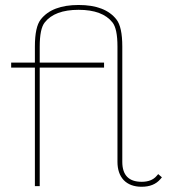

<svg xmlns="http://www.w3.org/2000/svg" viewBox="-20 -732 665 755"><path d="M136.2 -485.8H389.2V-466.3H136.2V0H117.2V-466.3H23.9V-485.8H117.2V-548.8Q117.2 -626 140.1 -655.3Q184.6 -712.4 289.1 -712.4Q393.6 -712.4 438 -655.3Q460.9 -626 460.9 -548.8V-95.7Q460.9 -17.1 537.1 -17.1Q576.2 -17.1 595.7 -40L602.1 -47.4L616.7 -34.7L610.4 -27.3Q585 2.4 537.1 2.4Q491.7 2.4 466.3 -23.9Q441.9 -50.3 441.9 -95.7V-548.8Q441.9 -619.1 422.4 -643.6Q383.3 -693.4 289.1 -693.4Q194.8 -693.4 155.8 -643.6Q136.2 -619.1 136.2 -548.8Z"/></svg>

Font: Fortheenas_01
Style: Regular
Weight: 100
Designer: Situjuh Nazara
Version: Version 1.10 September 8, 2014